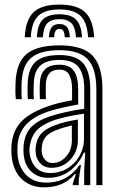

<svg xmlns="http://www.w3.org/2000/svg" viewBox="-20 -807 514 837"><path d="M400 0V-418.2Q400 -506.8 363.5 -547.5Q327 -588.2 239.2 -588.2Q156 -588.2 116.6 -555.5Q77.2 -522.8 74.2 -446Q73.8 -428.8 73.6 -410.9Q73.5 -393 75 -374.8H48.8Q47.2 -394.5 47.1 -410.4Q47 -426.2 47.8 -447Q51.2 -534.8 96.5 -572Q141.8 -609.2 239.2 -609.2Q341.5 -609.2 384 -563.9Q426.5 -518.5 426.5 -418.2V0ZM347 0.2V-65.2L351.5 -141.8H345.5Q323.5 -90.8 283 -61.1Q242.5 -31.5 189 -32Q145 -32 116.1 -59.5Q87.2 -87 83 -134.8Q81.5 -152.8 82.8 -170.8Q87.5 -223.5 115.9 -252.9Q144.2 -282.2 199.5 -300.5Q226 -309.2 269.4 -318.9Q312.8 -328.5 347.2 -332.8V-418.2Q347.2 -482.2 323 -514Q298.8 -545.8 239.2 -545.8Q184 -545.8 156.6 -521.9Q129.2 -498 127.2 -444.2Q126.5 -429.8 126.4 -411.9Q126.2 -394 127.5 -374.8H101.2Q100 -394.5 100 -412.4Q100 -430.2 100.8 -444.8Q103.2 -509.2 135.9 -538.1Q168.5 -567 239.2 -567Q312.5 -567 343 -530.9Q373.5 -494.8 373.5 -418.2V0.2ZM173 9.8Q113.2 9.8 74.9 -26.4Q36.5 -62.5 30.2 -130.5Q28.5 -153.8 30.2 -175.2Q35.8 -237.2 71.5 -275.5Q107.2 -313.8 182 -341Q208.2 -350.5 233 -357Q257.8 -363.5 294.2 -369.8V-418.5Q294.2 -458.2 281.9 -480.9Q269.5 -503.5 239.2 -503.5Q209 -503.5 195 -486.8Q181 -470 179.8 -441Q179.5 -433.8 179.4 -414.2Q179.2 -394.8 180 -374.8H153.8Q152.8 -397 153 -414.4Q153.2 -431.8 153.5 -443.5Q155.2 -482.8 175.1 -503.8Q195 -524.8 239.2 -524.8Q284.2 -524.8 302.5 -497.5Q320.8 -470.2 320.8 -418.5V-351.5Q287.8 -345.8 253.5 -337.9Q219.2 -330 191 -321Q63 -279.2 56.5 -173Q56 -164.2 55.9 -153.1Q55.8 -142 56.5 -132.8Q61.2 -77.8 94 -44.4Q126.8 -11 181.2 -11Q229.5 -11 265.8 -31.1Q302 -51.2 327.2 -87.8H333L323.2 -22.2V0H297.2L296.8 -5.5L310.8 -47.5H305.8Q256.8 9.8 173 9.8ZM198.5 -52.8Q242.5 -52.8 275.8 -74.1Q309 -95.5 327.5 -129Q346 -162.5 346 -199V-311.2Q313.5 -307.2 273.6 -298.5Q233.8 -289.8 208.2 -280.2Q161 -262.5 137.9 -236.1Q114.8 -209.8 109 -165.5Q107.5 -151 109.2 -137Q114.5 -100 136.8 -76.4Q159 -52.8 198.5 -52.8ZM205 -75.5Q174.2 -75.5 156.2 -94.2Q138.2 -113 135.8 -139.2Q134.2 -153 135.5 -165Q139.2 -201 158.4 -223.1Q177.5 -245.2 216.5 -259.8Q243 -269.8 266.6 -275.5Q290.2 -281.2 319.5 -286V-196.8Q319.5 -146.2 286.5 -110.9Q253.5 -75.5 205 -75.5ZM208.8 -96.2Q242.5 -96.2 267.9 -124.4Q293.2 -152.5 293.2 -194.2V-260.2Q276.8 -256.5 259.9 -251.5Q243 -246.5 225 -239.5Q193.2 -227.2 178.6 -209.8Q164 -192.2 162 -163.5Q161.2 -155.8 161.5 -150.8Q161.8 -145.8 162.2 -141.2Q164 -125.5 176 -110.9Q188 -96.2 208.8 -96.2ZM239 -787Q161.8 -787 126.6 -753.9Q91.5 -720.8 87.8 -644.5H114.2Q117.5 -709.5 146.5 -737.6Q175.5 -765.8 239 -765.8Q302.2 -765.8 331.2 -737.6Q360.2 -709.5 364 -644.5H390.5Q386 -720.8 350.9 -753.9Q315.8 -787 239 -787ZM239 -744.8Q189 -744.8 166.1 -721.5Q143.2 -698.2 140.8 -644.5H167Q169 -686.8 185.8 -705.1Q202.5 -723.5 239 -723.5Q275.2 -723.5 292 -705.1Q308.8 -686.8 311.2 -644.5H337.5Q334.5 -698.2 311.6 -721.5Q288.8 -744.8 239 -744.8ZM239 -702.2Q216.2 -702.2 205.6 -688.9Q195 -675.5 193.2 -644.5H216.5Q216.5 -681.2 239 -681.2Q262.2 -681.2 261.8 -644.5H284.8Q282.8 -675.5 272.2 -688.9Q261.8 -702.2 239 -702.2Z"/></svg>

Font: Big Shoulders Inline Text ExtraBold
Style: Regular
Weight: 800
Designer: Patric King
Foundry: XO Type Co
Version: Version 1.000